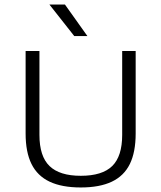

<svg xmlns="http://www.w3.org/2000/svg" viewBox="-20 -820 712 847"><path d="M336.5 7Q253 7 199 -18.5Q145 -44 119 -96.5Q93 -149 93 -231V-595H154V-225Q154 -130.5 198.5 -87.5Q243 -44.5 336.5 -44.5Q431 -44.5 475 -87.5Q519 -130.5 519 -225V-595H578.5V-231Q578.5 -149 552.8 -96.5Q527 -44 473.2 -18.5Q419.5 7 336.5 7ZM307.5 -661 198 -800H266.5L365.5 -661Z"/></svg>

Font: Encode Sans SC SemiExpanded Light
Style: Regular
Weight: 300
Width: 6
Designer: Multiple Designers
Foundry: Impallari Type
Version: Version 3.002